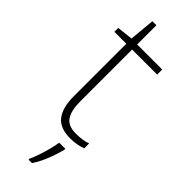

<svg xmlns="http://www.w3.org/2000/svg" viewBox="-291 -725 911 911"><g transform="rotate(45 164.0 -270.0)"><path d="M223 -76Q246 -76 265.5 -79Q285 -82 301 -88V-55Q285 -49 265 -45Q245 -41 220 -41Q151 -41 121 -80Q91 -119 91 -194V-547H11V-573L91 -582L103 -710H130V-581H298V-547H130V-197Q130 -138 150.5 -107Q171 -76 223 -76ZM239 17Q230 53 214 94Q198 135 175 170H152V163Q160 147 169.5 119.5Q179 92 187 61.5Q195 31 198 10H239Z"/></g></svg>

Font: Noto Sans Tamil UI ExtraLight
Style: Regular
Weight: 200
Designer: Jelle Bosma - Monotype Design Team
Foundry: Monotype Imaging Inc.
Version: Version 2.004; ttfautohint (v1.8.4.7-5d5b)